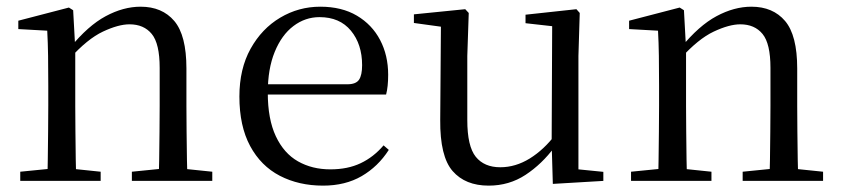

<svg xmlns="http://www.w3.org/2000/svg" viewBox="-20 -551 2562 585"><path d="M41.7 0V-27.8L150.4 -38.6H182.8L286.7 -27.8V0ZM123.9 0Q125.1 -24.4 125.6 -65.3Q126.1 -106.3 126.6 -150.7Q127.1 -195.1 127.1 -228.5V-289.4Q127.1 -340.8 126.5 -380.8Q125.9 -420.7 123.9 -457.5L35.8 -462.4V-487.9L189.9 -528L202.9 -519.8L209.3 -403.1V-401.7V-228.5Q209.3 -195.1 209.8 -150.7Q210.3 -106.3 210.8 -65.3Q211.3 -24.4 212.3 0ZM381.8 0V-27.8L489.3 -38.6H522.3L626.8 -27.8V0ZM463.5 0Q464.5 -24.4 465 -64.8Q465.5 -105.3 466 -149.7Q466.5 -194.1 466.5 -228.5V-344.3Q466.5 -418.1 442.4 -447.5Q418.3 -476.9 374.6 -476.9Q340.9 -476.9 293.8 -454.8Q246.6 -432.7 192.2 -372.4L183.7 -406H193.8Q248.4 -472.9 302.1 -501.7Q355.9 -530.6 408.5 -530.6Q474 -530.6 511 -487.1Q548 -443.5 548 -342.4V-228.5Q548 -194.1 548.5 -149.7Q549 -105.3 549.6 -64.8Q550.2 -24.4 551.2 0Z M964.3 14.6Q890.5 14.6 832.6 -15.4Q774.7 -45.5 742.1 -106.2Q709.4 -167 709.4 -256.8Q709.4 -341.1 743.5 -402.5Q777.6 -463.8 833.8 -497.2Q890 -530.6 955.9 -530.6Q1021.2 -530.6 1067.4 -503.3Q1113.6 -475.9 1138.1 -429.2Q1162.7 -382.4 1162.7 -323.2Q1162.7 -286.8 1156.4 -262.9H747.6V-294.2H1038.3Q1064.6 -294.2 1074 -308.2Q1083.3 -322.1 1083.3 -352.3Q1083.3 -416.2 1049.2 -457.5Q1015.2 -498.8 953.6 -498.8Q909.8 -498.8 874 -471.6Q838.1 -444.5 817 -392.8Q795.9 -341.2 795.9 -268.7Q795.9 -188 820.4 -135.9Q844.9 -83.8 887.9 -59.4Q931 -35 986.5 -35Q1039.5 -35 1078.8 -53.7Q1118.2 -72.3 1148.7 -108.1L1164.6 -94.3Q1132 -43.5 1082 -14.4Q1032 14.6 964.3 14.6Z M1468.9 14.6Q1397.8 14.6 1359.1 -29.8Q1320.3 -74.2 1321.3 -185.8L1323.5 -483.7L1345.7 -466.6L1241.1 -481V-507.3L1397.5 -523L1408.2 -511.5L1403.8 -380.4V-185.1Q1403.8 -105.3 1429.6 -73.3Q1455.4 -41.4 1504.3 -41.4Q1550.8 -41.4 1594.1 -68.1Q1637.4 -94.9 1672.9 -141.8L1696.1 -103H1669.7Q1631.1 -51 1581.2 -18.2Q1531.3 14.6 1468.9 14.6ZM1664.4 9.3 1660.8 -114.1V-115.5L1662.4 -471.2L1581.2 -480.3V-506.2L1736.2 -523L1746.4 -511.5L1742.4 -380.4V-35L1818.3 -27.4V0.2Z M1902.7 0V-27.8L2011.4 -38.6H2043.8L2147.7 -27.8V0ZM1984.9 0Q1986.1 -24.4 1986.6 -65.3Q1987.1 -106.3 1987.6 -150.7Q1988.1 -195.1 1988.1 -228.5V-289.4Q1988.1 -340.8 1987.5 -380.8Q1986.9 -420.7 1984.9 -457.5L1896.8 -462.4V-487.9L2050.9 -528L2063.9 -519.8L2070.3 -403.1V-401.7V-228.5Q2070.3 -195.1 2070.8 -150.7Q2071.3 -106.3 2071.8 -65.3Q2072.3 -24.4 2073.3 0ZM2242.8 0V-27.8L2350.3 -38.6H2383.3L2487.8 -27.8V0ZM2324.5 0Q2325.5 -24.4 2326 -64.8Q2326.5 -105.3 2327 -149.7Q2327.5 -194.1 2327.5 -228.5V-344.3Q2327.5 -418.1 2303.4 -447.5Q2279.3 -476.9 2235.6 -476.9Q2201.9 -476.9 2154.8 -454.8Q2107.6 -432.7 2053.2 -372.4L2044.7 -406H2054.8Q2109.4 -472.9 2163.1 -501.7Q2216.9 -530.6 2269.5 -530.6Q2335 -530.6 2372 -487.1Q2409 -443.5 2409 -342.4V-228.5Q2409 -194.1 2409.5 -149.7Q2410 -105.3 2410.6 -64.8Q2411.2 -24.4 2412.2 0Z"/></svg>

Font: Noto Serif HK
Style: Regular
Weight: 200
Designer: Ryoko NISHIZUKA 西塚涼子 (kana & ideographs); Frank Grießhammer (Latin, Greek & Cyrillic); Wenlong ZHANG 张文龙 (bopomofo); San
Foundry: Adobe
Version: Version 2.001;hotconv 1.1.0;makeotfexe 2.6.0